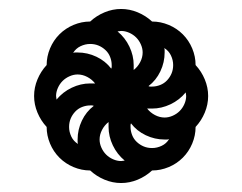

<svg xmlns="http://www.w3.org/2000/svg" viewBox="-20 -554 540 428"><path d="M250 -195Q252 -195 254 -195.5Q256 -196 258 -196Q241 -210 231.5 -230Q222 -250 222 -271V-282Q213 -275 207.5 -264.5Q202 -254 202 -243Q202 -234 206 -225Q210 -216 216.5 -209.5Q223 -203 232 -199Q241 -195 250 -195ZM228 -401Q229 -403 229 -405Q229 -407 229 -409Q229 -418 225.5 -427Q222 -436 215 -442.5Q208 -449 199.5 -452.5Q191 -456 181 -456Q170 -456 159.5 -451Q149 -446 143 -436Q145 -437 147.5 -437Q150 -437 153 -437Q175 -437 195 -427.5Q215 -418 228 -401ZM278 -398Q287 -405 292.5 -415.5Q298 -426 298 -437Q298 -446 294 -455Q290 -464 283.5 -470.5Q277 -477 268 -481Q259 -485 250 -485Q248 -485 246 -484.5Q244 -484 242 -484Q259 -470 268.5 -450Q278 -430 278 -409ZM347 -292Q356 -292 365 -296Q374 -300 380.5 -306.5Q387 -313 391 -322Q395 -331 395 -340Q395 -342 394.5 -344Q394 -346 394 -348Q380 -331 360 -321.5Q340 -312 319 -312H308Q315 -303 325.5 -297.5Q336 -292 347 -292ZM154 -233Q153 -235 153 -237.5Q153 -240 153 -243Q153 -265 162.5 -285Q172 -305 189 -318Q187 -319 185 -319Q183 -319 181 -319Q172 -319 163 -315.5Q154 -312 147.5 -305Q141 -298 137.5 -289.5Q134 -281 134 -271Q134 -260 139 -249.5Q144 -239 154 -233ZM319 -224Q330 -224 340.5 -229Q351 -234 357 -244Q355 -243 352.5 -243Q350 -243 347 -243Q325 -243 305 -252.5Q285 -262 272 -279Q271 -277 271 -275Q271 -273 271 -271Q271 -262 274.5 -253Q278 -244 285 -237.5Q292 -231 300.5 -227.5Q309 -224 319 -224ZM319 -361Q328 -361 337 -364.5Q346 -368 352.5 -375Q359 -382 362.5 -390.5Q366 -399 366 -409Q366 -420 361 -430.5Q356 -441 346 -447Q347 -445 347 -442.5Q347 -440 347 -437Q347 -415 337.5 -395Q328 -375 311 -362Q313 -361 315 -361Q317 -361 319 -361ZM106 -332Q120 -349 140 -358.5Q160 -368 181 -368H192Q185 -377 174.5 -382.5Q164 -388 153 -388Q144 -388 135 -384Q126 -380 119.5 -373.5Q113 -367 109 -358Q105 -349 105 -340Q105 -338 105.5 -336Q106 -334 106 -332ZM250 -146Q231 -146 213 -153.5Q195 -161 181 -174Q162 -174 144 -181.5Q126 -189 112.5 -202.5Q99 -216 91.5 -234Q84 -252 84 -271Q71 -285 63.5 -303Q56 -321 56 -340Q56 -359 63.5 -377Q71 -395 84 -409Q84 -428 91.5 -446Q99 -464 112.5 -477.5Q126 -491 144 -498.5Q162 -506 181 -506Q195 -519 213 -526.5Q231 -534 250 -534Q269 -534 287 -526.5Q305 -519 319 -506Q338 -506 356 -498.5Q374 -491 387.5 -477.5Q401 -464 408.5 -446Q416 -428 416 -409Q429 -395 436.5 -377Q444 -359 444 -340Q444 -321 436.5 -303Q429 -285 416 -271Q416 -252 408.5 -234Q401 -216 387.5 -202.5Q374 -189 356 -181.5Q338 -174 319 -174Q305 -161 287 -153.5Q269 -146 250 -146Z"/></svg>

Font: Iosevka Term Curly Heavy
Style: Regular
Weight: 900
Designer: Belleve Invis
Foundry: Belleve Invis
Version: Version 32.3.0